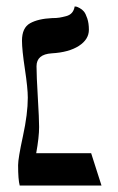

<svg xmlns="http://www.w3.org/2000/svg" viewBox="-20 -574 366 594"><path d="M66 -272Q66 -301 57 -360.5Q48 -420 48 -448Q48 -488 73 -502Q98 -516 141 -518Q155 -518 164 -519.5Q173 -521 184.5 -524Q196 -527 202.5 -534.5Q209 -542 211 -554Q213 -554 216 -553.5Q219 -553 226.5 -549Q234 -545 239.5 -538.5Q245 -532 250 -517Q255 -502 255 -482Q255 -452 224 -432Q193 -412 140 -409Q93 -406 93 -369Q93 -340 97 -273Q101 -206 101 -181Q101 -150 92 -100H262L294 0H41Q36 -18 36 -63Q36 -84 51 -153Q66 -222 66 -272Z"/></svg>

Font: Linux Libertine Initials O
Style: Initials
Weight: 400
Designer: Philipp H. Poll
Foundry: Philipp H. Poll
Version: Version 5.0.6